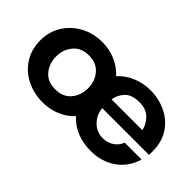

<svg xmlns="http://www.w3.org/2000/svg" viewBox="-56 -739 1037 1037"><g transform="rotate(45 462.5 -220.5)"><path d="M37 -221Q37 -287 70 -339.5Q103 -392 158.5 -421.5Q214 -451 281 -451Q335 -451 382.5 -430.5Q430 -410 464 -373Q498 -411 546.5 -431Q595 -451 648 -451Q714 -451 769.5 -424Q825 -397 857.5 -346.5Q890 -296 890 -229V-198H533Q536 -152 569 -118.5Q602 -85 649 -85Q686 -85 713.5 -104.5Q741 -124 750 -152H879Q856 -74 794.5 -32Q733 10 652 10Q594 10 545.5 -9.5Q497 -29 463 -67Q430 -31 383 -11.5Q336 8 283 8Q215 8 158.5 -20.5Q102 -49 69.5 -101Q37 -153 37 -221ZM281 -90Q340 -90 371.5 -128Q403 -166 403 -220Q403 -273 371 -311Q339 -349 281 -349Q223 -349 191 -311Q159 -273 159 -220Q159 -166 190.5 -128Q222 -90 281 -90ZM770 -267Q764 -301 735 -332Q706 -363 653 -363Q594 -363 567 -333.5Q540 -304 535 -267Z"/></g></svg>

Font: Teachers SemiBold
Style: Regular
Weight: 600
Designer: Alfredo Marco Pradil & Chank Diesel
Version: Version 0.009